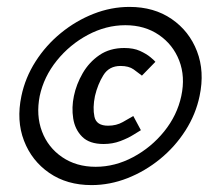

<svg xmlns="http://www.w3.org/2000/svg" viewBox="-20 -528 640 556"><path d="M245 8Q174 8 123 -27Q72 -62 49.5 -120.5Q27 -179 42 -250Q53 -303 83 -350Q113 -397 156.5 -432.5Q200 -468 251 -488Q302 -508 355 -508Q426 -508 477 -473Q528 -438 550.5 -379.5Q573 -321 558 -250Q547 -197 517 -150Q487 -103 443.5 -67.5Q400 -32 349 -12Q298 8 245 8ZM257 -45Q313 -45 365.5 -73Q418 -101 455.5 -147.5Q493 -194 505 -250Q517 -306 499 -352.5Q481 -399 440 -427Q399 -455 343 -455Q287 -455 234.5 -427Q182 -399 144.5 -352.5Q107 -306 95 -250Q84 -194 101.5 -147.5Q119 -101 160 -73Q201 -45 257 -45ZM280 -111Q239 -111 218 -132Q197 -153 192 -185Q187 -217 194 -250Q201 -284 219.5 -316Q238 -348 268 -368.5Q298 -389 340 -389Q367 -389 385.5 -380.5Q404 -372 415.5 -362.5Q427 -353 430 -349L391 -309Q381 -317 367 -327Q353 -337 329 -337Q296 -337 279.5 -310.5Q263 -284 255 -250Q248 -216 253.5 -190Q259 -164 293 -164Q317 -164 335.5 -174.5Q354 -185 366 -192L388 -151Q381 -147 366 -137.5Q351 -128 328.5 -119.5Q306 -111 280 -111Z"/></svg>

Font: Epunda Sans
Style: Italic
Weight: 400
Italic angle: -12.0243°
Designer: Simon Atzbach
Foundry: typofactur
Version: Version 2.204; ttfautohint (v1.8.4.7-5d5b)